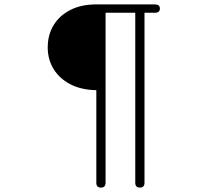

<svg xmlns="http://www.w3.org/2000/svg" viewBox="-20 -793 962 873"><path d="M439 60Q418 60 418 38V-383Q351 -384 301.5 -409Q252 -434 224.5 -478Q197 -522 197 -577Q197 -635 224 -679Q251 -723 300.5 -748Q350 -773 418 -773H684Q707 -773 707 -754Q707 -735 684 -735H637V38Q637 60 616 60Q595 60 595 38V-735H460V38Q460 60 439 60Z"/></svg>

Font: Shin Retro Maru Gothic Regular
Style: Regular
Weight: 400
Designer: Iose
Foundry: Typographish
Version: Version 1.002